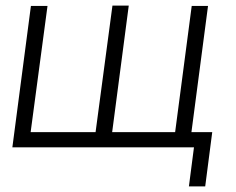

<svg xmlns="http://www.w3.org/2000/svg" viewBox="-20 -523 840 683"><path d="M710 140H652L670 1H24L90 -502H149L89 -53H320L380 -503H438L379 -53H603L662 -502H720L661 -53H735Z"/></svg>

Font: Bellota Text
Style: Italic
Weight: 400
Italic angle: -7.5°
Designer: Kemie Guaida
Foundry: Kemie Guaida
Version: Version 4.001